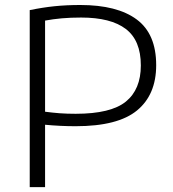

<svg xmlns="http://www.w3.org/2000/svg" viewBox="-20 -768 712 788"><path d="M102 0V-726.5Q155.5 -737.5 204.2 -742.5Q253 -747.5 309.5 -747.5Q461 -747.5 541 -688.2Q621 -629 621 -500.5Q621 -379.5 542.5 -314.8Q464 -250 290.5 -250Q228.5 -250 165 -256V0ZM290.5 -301Q435 -301 496.5 -351Q558 -401 558 -499.5Q558 -602 496.5 -649Q435 -696 313 -696Q269.5 -696 233.5 -692.8Q197.5 -689.5 165 -683.5V-309.5Q195 -305.5 224.8 -303.2Q254.5 -301 290.5 -301Z"/></svg>

Font: Encode Sans Exp Lt
Style: Regular
Weight: 300
Width: 7
Designer: Multiple Designers
Foundry: Impallari Type
Version: Version 3.002; ttfautohint (v1.8.3) -l 8 -r 50 -G 200 -x 14 